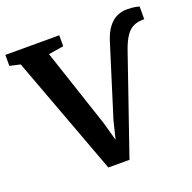

<svg xmlns="http://www.w3.org/2000/svg" viewBox="-152 -883 1023 1021"><g transform="rotate(-20 359.5 -372.0)"><path d="M290.5 7 40 -667.5 -19.5 -681V-743H285.5V-681L200 -667.5L348.5 -221L377 -118.5L402 -220L528 -622.5Q543 -669.5 564.8 -697.2Q586.5 -725 613 -737.2Q639.5 -749.5 667 -749.5Q698 -749.5 715.5 -746.2Q733 -743 739.5 -740.5V-668Q739.5 -669 737.5 -669Q735.5 -669 733.5 -669Q702.5 -669 678.5 -658Q654.5 -647 635.5 -619.5Q616.5 -592 599.5 -543L410 7Z"/></g></svg>

Font: Merriweather 20pt
Style: Bold
Weight: 700
Version: Version 2.100